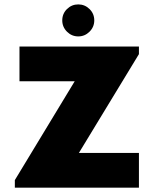

<svg xmlns="http://www.w3.org/2000/svg" viewBox="-20 -870 723 890"><path d="M48.8 0V-35.2L326.2 -493.2H70.3V-654.3H624V-619.1L345.7 -161.1H624V0ZM342.8 -701.2Q312.5 -701.2 290.5 -723.1Q268.6 -745.1 268.6 -775.4Q268.6 -806.6 290.5 -828.1Q312.5 -849.6 342.8 -849.6Q373 -849.6 395 -828.1Q417 -806.6 417 -775.4Q417 -745.1 395 -723.1Q373 -701.2 342.8 -701.2Z"/></svg>

Font: Sen ExtraBold
Style: Regular
Weight: 800
Version: Version 2.000;gftools[0.9.31]